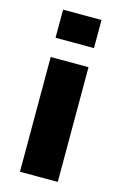

<svg xmlns="http://www.w3.org/2000/svg" viewBox="-106 -717 485 766"><g transform="rotate(15 136.0 -334.5)"><path d="M215.1 -553.1V-669.2H56.3V-553.1ZM213.7 0V-473.9L57.5 -474V0Z"/></g></svg>

Font: Arad-VF Thin Dots1
Style: Regular
Weight: 100
Designer: Mohammad Darvishi
Version: Version 1.000;August 30, 2024;FontCreator 15.0.0.2992 64-bit